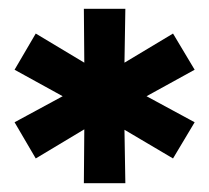

<svg xmlns="http://www.w3.org/2000/svg" viewBox="-20 -762 474 435"><path d="M312 -544 421 -485 372 -403 262 -468 264 -347H170L171 -469L61 -403L13 -485L122 -544L13 -604L61 -686L171 -620L170 -742H264L262 -620L372 -686L421 -604Z"/></svg>

Font: Montserrat-Bold
Style: Bold
Weight: 700
Version: Version 7.200